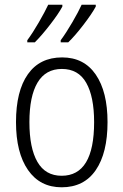

<svg xmlns="http://www.w3.org/2000/svg" viewBox="-20 -786 524 816"><path d="M242 10Q150 10 99 -63.5Q48 -137 48 -267Q48 -399 98.5 -470.5Q149 -542 244 -542Q337 -542 387 -469Q437 -396 437 -267Q437 -136 387 -63Q337 10 242 10ZM242 -39Q380 -39 380 -267Q380 -375 346.5 -434Q313 -493 243 -493Q174 -493 139.5 -435Q105 -377 105 -267Q105 -157 139 -98Q173 -39 242 -39ZM245 -758Q229 -728 193.5 -682Q158 -636 128 -606H96V-615Q119 -646 145 -691Q171 -736 185 -766H245ZM387 -758Q371 -728 335 -681Q299 -634 270 -606H238V-615Q261 -646 287.5 -691.5Q314 -737 327 -766H387Z"/></svg>

Font: Noto Sans Display Light Narrow
Style: Regular
Weight: 300
Width: 4
Designer: Monotype Design team
Foundry: Monotype Imaging Inc.
Version: Version 1.000